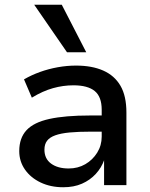

<svg xmlns="http://www.w3.org/2000/svg" viewBox="-20 -779 631 808"><path d="M246 9Q193 9 151 -11Q109 -31 85 -65.5Q61 -100 61 -143Q61 -198 91.5 -231Q122 -264 188 -278.5Q254 -293 359 -293H424V-225H364Q310 -225 273 -221.5Q236 -218 212.5 -209.5Q189 -201 178 -186.5Q167 -172 167 -149Q167 -111 195 -90.5Q223 -70 269 -70Q308 -70 339 -88Q370 -106 389 -136.5Q408 -167 408 -204V-317Q408 -372 378.5 -396Q349 -420 289 -420Q246 -420 203 -408Q160 -396 114 -368L81 -445Q112 -463 148 -476Q184 -489 223 -496Q262 -503 300 -503Q367 -503 414.5 -482Q462 -461 487 -418Q512 -375 512 -305V0H418V-107H419Q407 -73 383 -47Q359 -21 325 -6Q291 9 246 9ZM262 -559 124 -759H240L343 -559Z"/></svg>

Font: Nunito Sans 9pt SemiBold
Style: Regular
Weight: 600
Version: Version 3.101;gftools[0.9.27]